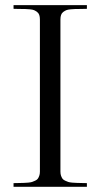

<svg xmlns="http://www.w3.org/2000/svg" viewBox="-20 -720 387 740"><path d="M212.9 -58.1Q212.9 -49.3 215.3 -42.5Q217.8 -35.6 220.9 -31.2Q224.1 -26.9 231 -23.7Q237.8 -20.5 242.9 -18.8Q248 -17.1 258.5 -16.1Q269 -15.1 275.4 -15.1Q281.7 -15.1 294.9 -14.6Q308.1 -14.2 314.9 -14.2V0H32.2V-14.2Q39.1 -14.2 52.2 -14.6Q65.4 -15.1 71.8 -15.1Q78.1 -15.1 88.4 -16.1Q98.6 -17.1 103.8 -18.8Q108.9 -20.5 115.7 -23.7Q122.6 -26.9 125.7 -31.2Q128.9 -35.6 131.3 -42.5Q133.8 -49.3 133.8 -58.1V-645Q133.8 -655.3 131.3 -662.4Q128.9 -669.4 123 -673.8Q117.2 -678.2 111.6 -680.7Q106 -683.1 95.2 -684.1Q84.5 -685.1 76.7 -685.3Q68.8 -685.5 54.9 -685.5Q41 -685.5 32.2 -686V-700.2H314.9V-686Q306.2 -685.5 292 -685.5Q277.8 -685.5 270.3 -685.3Q262.7 -685.1 252 -684.1Q241.2 -683.1 235.4 -680.7Q229.5 -678.2 223.6 -673.8Q217.8 -669.4 215.3 -662.1Q212.9 -654.8 212.9 -645Z"/></svg>

Font: Ortica Linear Light
Style: Regular
Weight: 300
Designer: Benedetta Bovani
Foundry: Collletttivo
Version: Version 2.000;Glyphs 3.1.2 (3151)